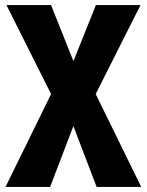

<svg xmlns="http://www.w3.org/2000/svg" viewBox="-20 -540 581 760"><path d="M1.8 200 182.2 -167.7 5.5 -520H182L308.7 -202.7H232.3L359.7 -520H536.2L358.8 -167.7L539 200H362.5L233.2 -138.5H307.8L178.3 200Z"/></svg>

Font: Murecho Thin
Style: Regular
Weight: 100
Designer: Neil Summerour
Foundry: Positype
Version: Version 1.010